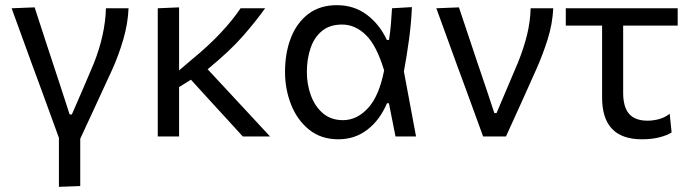

<svg xmlns="http://www.w3.org/2000/svg" viewBox="-20 -528 2672 743"><path d="M208 195V5.5Q190.5 -43 172.5 -92Q154.5 -141 137.5 -188L105 -276Q85.5 -330 65 -386Q44.5 -442 25 -496L114 -499.5Q135.5 -433.5 161 -355.2Q186.5 -277 210 -206.5L249.5 -85H258Q280 -135 301 -183.8Q322 -232.5 343 -282.5Q387 -393.5 390 -496H477.5Q475 -436.5 456.8 -374.2Q438.5 -312 413 -256Q383 -190 352 -123.8Q321 -57.5 290.5 9V192Z M590.5 0V-496L673 -499.5V-255.5L720.5 -296Q786.5 -350 833.8 -400.5Q881 -451 911 -496H1006Q970.5 -446 920.2 -388.5Q870 -331 783.5 -260L869.5 -167.5Q905 -129.5 945.2 -86Q985.5 -42.5 1025 0H919.5Q889 -33.5 860 -65.2Q831 -97 800.5 -130L719 -219.5L673 -191V0Z M1289.5 11Q1222.5 11 1176.5 -26Q1130.5 -63 1106.8 -122.5Q1083 -182 1083 -249.5Q1083 -323.5 1105.8 -381.8Q1128.5 -440 1173.2 -474Q1218 -508 1283.5 -508Q1350 -508 1399.2 -471.2Q1448.5 -434.5 1477 -373.5H1485.5Q1490.5 -407 1493 -437.5Q1495.5 -468 1497 -496L1574 -500.5Q1571.5 -439 1562.8 -374.8Q1554 -310.5 1543 -251.5Q1555 -188.5 1566.5 -125.8Q1578 -63 1590 0H1510.5Q1504 -32 1497.8 -64Q1491.5 -96 1485 -128.5H1477.5Q1450.5 -64 1402 -26.5Q1353.5 11 1289.5 11ZM1307.5 -63Q1361 -63 1404 -109.5Q1447 -156 1466.5 -255.5Q1437.5 -352 1396 -392.5Q1354.5 -433 1304 -433Q1256 -433 1226 -408.2Q1196 -383.5 1181.8 -341.8Q1167.5 -300 1167.5 -249Q1167.5 -201.5 1183 -159Q1198.5 -116.5 1229.5 -89.8Q1260.5 -63 1307.5 -63Z M1849.5 0Q1832.5 -47 1815 -94.8Q1797.5 -142.5 1781 -188L1748.5 -276Q1729 -330.5 1708.5 -386.2Q1688 -442 1668.5 -496L1756 -499.5Q1771 -454.5 1789.2 -400.2Q1807.5 -346 1826.2 -289.5Q1845 -233 1863 -181L1893 -90.5H1901.5L1984.5 -286Q2007 -342 2019.5 -392.8Q2032 -443.5 2033.5 -496H2121Q2118 -434.5 2099 -374.8Q2080 -315 2055 -259Q2026 -194.5 1996.8 -129.2Q1967.5 -64 1938 0Z M2464 11Q2310 11 2310 -150.5V-429H2169.5V-496H2602.5V-429H2391.5V-168.5Q2391.5 -114.5 2414.2 -87.8Q2437 -61 2486 -61Q2508 -61 2531 -67.2Q2554 -73.5 2571.5 -88L2579 -15.5Q2562.5 -4.5 2532.5 3.2Q2502.5 11 2464 11Z"/></svg>

Font: Commissioner
Style: Regular
Weight: 400
Designer: Kostas Bartsokas
Foundry: Kostas Bartsokas
Version: Version 1.000; ttfautohint (v1.8.3)